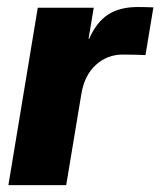

<svg xmlns="http://www.w3.org/2000/svg" viewBox="-20 -538 466 558"><path d="M4.4 0 89.8 -515.6H252.4L237.3 -424.8H238.8Q260.7 -474.1 294.4 -495.8Q328.1 -517.6 380.4 -517.6Q393.6 -517.6 404.5 -517.3Q415.5 -517.1 425.8 -516.6L402.8 -377.9Q394 -378.4 374.5 -378.9Q355 -379.4 336.4 -379.4Q291.5 -379.4 258.3 -349.1Q225.1 -318.8 216.3 -264.2L172.4 0Z"/></svg>

Font: Inter Display ExtraBold
Style: Italic
Weight: 800
Italic angle: -9.39999°
Designer: Rasmus Andersson
Foundry: rsms
Version: Version 4.000;git-a52131595